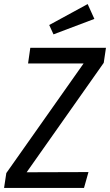

<svg xmlns="http://www.w3.org/2000/svg" viewBox="-32 -924 541 944"><path d="M-1 -73 379 -612H106L117 -689H489L478 -615L99 -77L403 -78L381 0H-12ZM432 -831 231 -755 210 -801 399 -904Z"/></svg>

Font: Fira Sans Condensed
Style: Italic
Weight: 400
Width: 3
Italic angle: -8°
Designer: bBox Type GmbH & Carrois Corporate GbR & Edenspiekermann AG
Foundry: bBox Type GmbH & Carrois Corporate GbR & Edenspiekermann AG
Version: Version 4.301